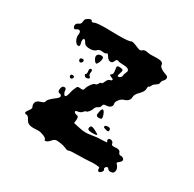

<svg xmlns="http://www.w3.org/2000/svg" viewBox="-130 -633 855 847"><g transform="rotate(30 297.5 -209.5)"><path d="M436 -284Q436 -262 408 -254Q398 -251 389 -240Q380 -229 380 -221Q380 -220 380.5 -217.5Q381 -215 381 -213Q381 -205 373.5 -199.5Q366 -194 356 -194Q339 -194 338 -184Q336 -172 326 -169Q315 -163 313 -154Q311 -146 303.5 -136.5Q296 -127 291 -127Q286 -127 280 -119Q274 -111 263 -109Q251 -107 249 -105Q247 -103 248.5 -100Q250 -97 254.5 -94.5Q259 -92 263 -92Q273 -92 272 -74L270 -56L302 -49Q319 -45 335 -45Q348 -45 364 -48Q391 -53 419 -53Q438 -53 439 -56Q439 -57 437 -59Q432 -64 437 -71Q440 -74 445 -74Q451 -74 456 -70Q461 -66 461 -60Q461 -53 475 -53Q478 -53 482.5 -53.5Q487 -54 489 -54Q505 -54 508 -43Q512 -32 521 -34Q532 -34 537 -26Q542 -17 530 -8Q521 -1 520.5 1.5Q520 4 527 11Q535 21 535 31Q535 48 521 50Q507 52 502 44Q496 35 488 43Q482 51 486 54Q489 57 488 61.5Q487 66 482 71Q477 76 473 76Q463 76 465 60Q465 55 428 55Q425 55 421 55.5Q417 56 416 56Q415 56 406.5 56.5Q398 57 385.5 57.5Q373 58 362 58Q315 58 309 62Q304 65 292 59Q275 52 256 50Q253 50 248.5 49.5Q244 49 243 49Q231 49 221 62Q209 76 199 76Q194 76 194 71Q194 65 178 58.5Q162 52 150 52H148Q139 53 124 53Q96 53 87 34Q79 17 69 17Q60 17 60 11Q60 6 70 -7Q80 -20 75 -26Q72 -32 72 -38Q72 -57 95 -63Q114 -68 114 -77Q114 -85 139 -105Q160 -120 160 -127Q160 -130 157 -133.5Q154 -137 151 -137Q136 -137 141 -160Q144 -172 154 -172Q164 -172 164 -160Q164 -153 168 -146Q172 -139 176 -139Q180 -139 184 -149Q189 -166 189 -167Q189 -172 194 -183Q199 -194 200 -197Q203 -205 218 -202Q228 -201 231 -203Q234 -205 236 -214Q239 -225 249 -238Q259 -251 265 -251Q272 -251 277 -261Q282 -271 287 -269Q288 -266 293 -275Q295 -278 296 -281Q302 -297 312 -299Q318 -300 320.5 -303Q323 -306 320.5 -308.5Q318 -311 312 -313Q294 -318 308 -327Q313 -330 310 -350Q308 -359 308.5 -363.5Q309 -368 311 -369Q313 -370 321 -370Q339 -370 339 -362Q339 -356 336 -349Q331 -334 333 -332Q337 -328 344.5 -333Q352 -338 352 -345Q352 -353 358 -365Q360 -368 360 -372Q360 -387 327 -387Q309 -387 301 -391Q293 -394 288 -382Q284 -370 274 -370Q262 -370 253 -385Q244 -400 241 -394Q238 -389 221 -391Q205 -394 196 -384Q187 -374 164 -374Q142 -374 135 -387Q129 -399 124 -399Q118 -399 118 -388Q118 -381 120 -376Q121 -372 121.5 -367.5Q122 -363 121 -363Q118 -360 114 -360Q106 -360 98.5 -372Q91 -384 91 -397Q91 -403 92 -405V-410Q92 -423 82 -423Q77 -423 72 -419Q64 -412 59 -420Q56 -424 56 -429Q56 -441 69 -446Q80 -451 80 -463Q80 -476 89 -481Q104 -493 112 -486L114 -483Q114 -481 115.5 -481Q117 -481 120 -481.5Q123 -482 126 -484Q138 -489 183 -489Q219 -489 243 -488H249Q303 -488 310 -495H312Q321 -495 351 -482Q363 -477 370 -484Q378 -492 394 -488Q406 -486 414 -486Q419 -486 429.5 -486.5Q440 -487 445 -487Q476 -487 476 -471Q476 -456 517 -442Q525 -439 525 -431Q525 -423 518 -416Q510 -408 510 -399Q510 -392 497 -383.5Q484 -375 483 -369Q479 -360 475 -360Q471 -360 471 -346Q471 -332 453.5 -315Q436 -298 436 -284ZM208 -367Q214 -374 225 -374Q235 -374 236 -369Q237 -367 237 -363Q237 -354 232 -343Q227 -332 223 -332Q217 -332 209 -346Q202 -359 208 -367ZM153 -304Q150 -307 150 -311Q150 -320 162 -320Q169 -320 169 -313Q169 -306 163.5 -302.5Q158 -299 153 -304ZM206 -269Q210 -270 210 -278Q210 -280 209.5 -284Q209 -288 209 -290Q209 -300 216 -300Q225 -300 222 -287Q220 -273 227 -268Q236 -262 225 -257Q214 -252 208 -259Q201 -267 206 -269ZM166.5 -223.5Q164 -219 159 -219Q154 -219 151.5 -223.5Q149 -228 150.5 -232Q152 -236 159 -236Q166 -236 167.5 -232Q169 -228 166.5 -223.5ZM340 -148Q343 -171 350 -171Q357 -171 364 -151Q370 -132 362 -131Q358 -130 352 -130Q339 -130 339 -141Q339 -145 340 -148ZM394 -112Q396 -117 409 -117Q421 -117 421 -107Q421 -100 418.5 -99Q416 -98 408 -100Q396 -103 393.5 -105.5Q391 -108 394 -112ZM341 -79Q346 -85 366 -74Q384 -65 384 -62Q384 -58 362 -58Q337 -58 337 -67Q337 -77 341 -79Z"/></g></svg>

Font: Senatorium Sm3
Style: Regular
Weight: 400
Designer: crossinguard
Version: Version 001.006